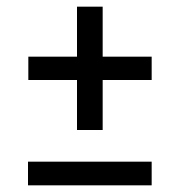

<svg xmlns="http://www.w3.org/2000/svg" viewBox="-20 -556 538 576"><path d="M288 -536V-386H435V-316H288V-166H211V-316H65V-386H211V-536ZM64 0V-71H435V0Z"/></svg>

Font: FiraGO Book
Style: Regular
Weight: 350
Designer: bBox Type
Foundry: bBox Type GmbH
Version: Version 1.001;PS 001.001;hotconv 1.0.88;makeotf.lib2.5.64775